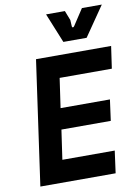

<svg xmlns="http://www.w3.org/2000/svg" viewBox="-100 -1000 761 1065"><g transform="rotate(-10 280.5 -467.5)"><path d="M39 0 138 -700H561L543 -575H249L225 -409H503L487 -291H209L185 -125H480L463 0ZM304 -768 236 -935H342L363 -881L365 -845Q365 -839 370 -838.5Q375 -838 379 -845L438 -935H550L435 -768Z"/></g></svg>

Font: Finlandica SemiBold
Style: Italic
Weight: 600
Italic angle: -8°
Designer: Niklas Ekholm, Juho Hiilivirta, Jaakko Suomalainen
Foundry: Helsinki Type Studio
Version: Version 1.063